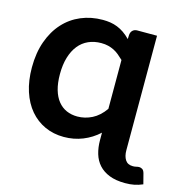

<svg xmlns="http://www.w3.org/2000/svg" viewBox="-128 -856 1118 1156"><g transform="rotate(15 431.0 -278.5)"><path d="M710.5 -14.5Q710.5 22.5 725.5 45.2Q740.5 68 773 68Q785 68 794.2 65.5Q803.5 63 812 63Q821 63 830.8 68.5Q840.5 74 845.5 91.5L862.5 157Q835.5 168.5 810.2 173.5Q785 178.5 754 178.5Q696 178.5 655.5 162.5Q615 146.5 589.8 118.5Q564.5 90.5 553 51.8Q541.5 13 541.5 -32.5V-79Q497.5 -38.5 442.5 -16.5Q387.5 5.5 325 5.5Q260.5 5.5 206.8 -19Q153 -43.5 114 -89.2Q75 -135 53.5 -201Q32 -267 32 -350Q32 -441 57.8 -512.8Q83.5 -584.5 128.8 -634.2Q174 -684 236.2 -710.2Q298.5 -736.5 371.5 -736.5Q396 -736.5 418.5 -733Q441 -729.5 462.5 -721Q484 -712.5 504.5 -698.5Q525 -684.5 545.5 -663.5L546.5 -688Q547.5 -707 558.8 -717.8Q570 -728.5 586.5 -728.5H710.5ZM372 -134.5Q419.5 -134.5 463.2 -156.5Q507 -178.5 541.5 -227.5V-532Q525.5 -547.5 510.2 -560Q495 -572.5 478 -581Q461 -589.5 441.8 -594.2Q422.5 -599 398.5 -599Q354.5 -599 318.8 -583Q283 -567 258 -535.8Q233 -504.5 219.2 -459Q205.5 -413.5 205.5 -354.5Q205.5 -298.5 217.5 -257.2Q229.5 -216 251.5 -188.8Q273.5 -161.5 304.2 -148Q335 -134.5 372 -134.5Z"/></g></svg>

Font: Lato Black
Style: Regular
Weight: 900
Designer: Lukasz Dziedzic
Foundry: tyPoland Lukasz Dziedzic
Version: Version 2.007; 2014-02-27